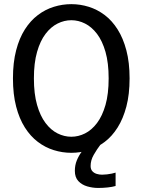

<svg xmlns="http://www.w3.org/2000/svg" viewBox="-20 -726 690 926"><path d="M324 11Q281 11 239.8 -1.8Q198.5 -14.5 162.8 -41.5Q127 -68.5 100 -111Q73 -153.5 57.8 -212.2Q42.5 -271 42.5 -348Q42.5 -424.5 57.8 -483.2Q73 -542 100 -584.2Q127 -626.5 162.8 -653.5Q198.5 -680.5 239.8 -693.2Q281 -706 324 -706Q367 -706 408 -693.2Q449 -680.5 484.8 -653.5Q520.5 -626.5 547.2 -584.2Q574 -542 589.5 -483.2Q605 -424.5 605 -348Q605 -271 589.5 -212.2Q574 -153.5 547.2 -111Q520.5 -68.5 484.8 -41.5Q449 -14.5 408 -1.8Q367 11 324 11ZM324 -66.5Q358 -66.5 390 -82.5Q422 -98.5 447.8 -132.5Q473.5 -166.5 488.8 -219.8Q504 -273 504 -348Q504 -422.5 488.8 -475.8Q473.5 -529 447.8 -562.8Q422 -596.5 390 -612.5Q358 -628.5 324 -628.5Q290 -628.5 257.8 -612.5Q225.5 -596.5 199.8 -562.8Q174 -529 158.8 -475.8Q143.5 -422.5 143.5 -348Q143.5 -273 158.8 -219.8Q174 -166.5 199.8 -132.5Q225.5 -98.5 257.8 -82.5Q290 -66.5 324 -66.5ZM537.5 106.5V171Q522.5 175.5 499.8 178Q477 180.5 453.5 180.5Q427 180.5 401 173Q375 165.5 358 147.5Q341 129.5 341 98Q341 70.5 350.5 47.5Q360 24.5 374.5 5Q389 -14.5 404 -30.5H466Q447 -5.5 432 20.8Q417 47 417 74.5Q417 90.5 425.5 99.8Q434 109 446.8 112.8Q459.5 116.5 472 116.5Q483.5 116.5 496 115Q508.5 113.5 519.5 111.2Q530.5 109 537.5 106.5Z"/></svg>

Font: Trispace Thin
Style: Regular
Weight: 400
Version: Version 1.210